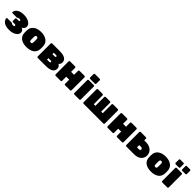

<svg xmlns="http://www.w3.org/2000/svg" viewBox="596 -2808 4889 4889"><g transform="rotate(45 3040.5 -363.5)"><path d="M191 -219V-304Q191 -313 197 -319.5Q203 -326 212 -326H277Q301 -326 309.5 -331.5Q318 -337 318 -350Q318 -376 278 -376Q247 -376 240 -372.5Q233 -369 221 -360Q209 -351 198 -351H41Q34 -351 29.5 -356Q25 -361 25 -374Q25 -387 32 -407.5Q39 -428 57.5 -450.5Q76 -473 104 -490Q168 -530 283.5 -530Q399 -530 474 -482Q549 -434 549 -364Q549 -335 530 -304.5Q511 -274 472 -257Q512 -241 530.5 -212Q549 -183 549 -153Q549 -83 474 -35Q399 13 280 13Q123 13 58 -66Q25 -106 25 -149Q25 -156 29.5 -161Q34 -166 41 -166H198Q209 -166 221 -157Q233 -148 236 -146Q247 -141 282.5 -141Q318 -141 318 -167Q318 -197 277 -197H212Q203 -197 197 -203.5Q191 -210 191 -219Z M614 -226V-294Q614 -408 695 -469Q776 -530 904 -530Q1032 -530 1113 -469Q1194 -408 1194 -294V-226Q1194 -111 1116 -50.5Q1038 10 904 10Q770 10 692 -50.5Q614 -111 614 -226ZM949 -218V-302Q949 -340 939 -355Q929 -370 904 -370Q879 -370 869 -355Q859 -340 859 -302V-218Q859 -178 869 -164Q879 -150 904 -150Q929 -150 939 -165Q949 -180 949 -218Z M1593 0H1306Q1295 0 1287 -8Q1279 -16 1279 -27V-493Q1279 -504 1287 -512Q1295 -520 1306 -520H1573Q1834 -520 1834 -364Q1834 -306 1788 -267Q1854 -228 1854 -159Q1854 0 1593 0ZM1503 -188V-137H1573Q1599 -137 1609 -143Q1619 -149 1619 -164Q1619 -188 1573 -188ZM1503 -383V-332H1573Q1619 -332 1619 -356Q1619 -371 1609 -377Q1599 -383 1573 -383Z M2470 0H2291Q2280 0 2272 -8Q2264 -16 2264 -27V-175H2157V-27Q2157 -16 2149 -8Q2141 0 2130 0H1951Q1940 0 1932 -8Q1924 -16 1924 -27V-493Q1924 -504 1932 -512Q1940 -520 1951 -520H2130Q2141 -520 2149 -512Q2157 -504 2157 -493V-350H2264V-493Q2264 -504 2272 -512Q2280 -520 2291 -520H2470Q2481 -520 2489 -512Q2497 -504 2497 -493V-27Q2497 -16 2489 -8Q2481 0 2470 0Z M2803 0H2624Q2613 0 2605 -8Q2597 -16 2597 -27V-493Q2597 -504 2605 -512Q2613 -520 2624 -520H2803Q2814 -520 2822 -512Q2830 -504 2830 -493V-27Q2830 -16 2822 -8Q2814 0 2803 0ZM2825 -713V-592Q2825 -581 2817 -573Q2809 -565 2798 -565H2629Q2618 -565 2610 -573Q2602 -581 2602 -592V-713Q2602 -724 2610 -732Q2618 -740 2629 -740H2798Q2809 -740 2817 -732Q2825 -724 2825 -713Z M2957 -520H3121Q3132 -520 3140 -512Q3148 -504 3148 -493V-175H3207V-493Q3207 -504 3215 -512Q3223 -520 3234 -520H3388Q3399 -520 3407 -512Q3415 -504 3415 -493V-175H3472V-493Q3472 -504 3480 -512Q3488 -520 3499 -520H3668Q3679 -520 3687 -512Q3695 -504 3695 -493V-27Q3695 -16 3687 -8Q3679 0 3668 0H2957Q2946 0 2938 -8Q2930 -16 2930 -27V-493Q2930 -504 2938 -512Q2946 -520 2957 -520Z M4341 0H4162Q4151 0 4143 -8Q4135 -16 4135 -27V-175H4028V-27Q4028 -16 4020 -8Q4012 0 4001 0H3822Q3811 0 3803 -8Q3795 -16 3795 -27V-493Q3795 -504 3803 -512Q3811 -520 3822 -520H4001Q4012 -520 4020 -512Q4028 -504 4028 -493V-350H4135V-493Q4135 -504 4143 -512Q4151 -520 4162 -520H4341Q4352 -520 4360 -512Q4368 -504 4368 -493V-27Q4368 -16 4360 -8Q4352 0 4341 0Z M4773 0H4496Q4485 0 4477 -8Q4469 -16 4469 -27L4468 -493Q4468 -504 4476 -512Q4484 -520 4495 -520H4681Q4692 -520 4700 -512Q4708 -504 4708 -493V-433H4773Q4889 -433 4961.5 -370Q5034 -307 5034 -215Q5034 -123 4968.5 -61.5Q4903 0 4773 0ZM4703 -258V-177H4773Q4819 -177 4819 -216Q4819 -232 4807 -245Q4795 -258 4773 -258Z M5098 -226V-294Q5098 -408 5179 -469Q5260 -530 5388 -530Q5516 -530 5597 -469Q5678 -408 5678 -294V-226Q5678 -111 5600 -50.5Q5522 10 5388 10Q5254 10 5176 -50.5Q5098 -111 5098 -226ZM5433 -218V-302Q5433 -340 5423 -355Q5413 -370 5388 -370Q5363 -370 5353 -355Q5343 -340 5343 -302V-218Q5343 -178 5353 -164Q5363 -150 5388 -150Q5413 -150 5423 -165Q5433 -180 5433 -218Z M5969 0H5790Q5779 0 5771 -8Q5763 -16 5763 -27V-493Q5763 -504 5771 -512Q5779 -520 5790 -520H5969Q5980 -520 5988 -512Q5996 -504 5996 -493V-27Q5996 -16 5988 -8Q5980 0 5969 0ZM5701 -736H5822Q5832 -736 5838.5 -729.5Q5845 -723 5845 -713V-592Q5845 -582 5838.5 -575.5Q5832 -569 5822 -569H5701Q5691 -569 5684.5 -575.5Q5678 -582 5678 -592V-713Q5678 -723 5684.5 -729.5Q5691 -736 5701 -736ZM5937 -736H6058Q6068 -736 6074.5 -729.5Q6081 -723 6081 -713V-592Q6081 -582 6074.5 -575.5Q6068 -569 6058 -569H5937Q5927 -569 5920.5 -575.5Q5914 -582 5914 -592V-713Q5914 -723 5920.5 -729.5Q5927 -736 5937 -736Z"/></g></svg>

Font: Rubik One
Style: Regular
Weight: 400
Designer: Hubert and Fischer with Elvire Volk Leonovitch
Foundry: Hubert and Fischer with Elvire Volk Leonovitch
Version: Version 1.001